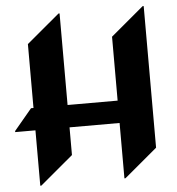

<svg xmlns="http://www.w3.org/2000/svg" viewBox="-54 -808 809 877"><g transform="rotate(-5 350.5 -369.0)"><path d="M95.2 19.5V-234.4H2.4V-239.3L84 -336.9H95.2V-629.9L246.6 -756.8H251.5V-336.9H481V-629.9L632.3 -756.8H637.2V-107.4L485.8 19.5H481V-234.4H251.5V-107.4L100.1 19.5Z"/></g></svg>

Font: Gothica
Style: Bold
Weight: 700
Designer: Wojciech Kalinowski "wmk69" (wmk69@o2.pl)
Foundry: Wojciech Kalinowski "wmk69" (wmk69@o2.pl)
Version: Version 2.1.0; 2021-05-14